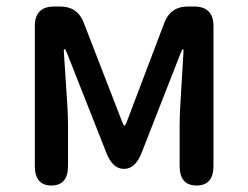

<svg xmlns="http://www.w3.org/2000/svg" viewBox="-20 -570 762 590"><path d="M138 0Q87 0 87 -60V-490Q87 -550 147 -550H165Q218 -550 237 -501L356 -194Q360 -184 362.5 -184Q365 -184 369 -194L485 -500Q504 -550 557 -550H576Q636 -550 636 -490V-60Q636 0 584 0Q532 0 532 -60V-183Q532 -214 534 -245L544 -414Q544 -419 542 -419Q540 -419 536 -409L415 -100Q396 -51 361 -51Q326 -51 307 -100L185 -409Q181 -419 178.5 -419Q176 -419 176 -414L187 -245Q189 -214 189 -183V-60Q189 0 138 0Z"/></svg>

Font: Resource Han Rounded JP Medium
Style: Regular
Weight: 500
Designer: Cyano Hao (round all glyphs); Ryoko NISHIZUKA 西塚涼子 (kana, bopomofo & ideographs); Paul D. Hunt (Latin, Greek & Cyrillic)
Foundry: Cyano Hao
Version: 0.990